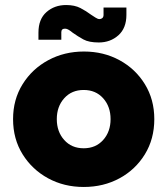

<svg xmlns="http://www.w3.org/2000/svg" viewBox="-20 -732 658 764"><path d="M313 12Q235 12 171.5 -22.5Q108 -57 70 -118Q32 -179 32 -258Q32 -336 70 -397Q108 -458 172 -492.5Q236 -527 314 -527Q392 -527 455.5 -492.5Q519 -458 556.5 -397Q594 -336 594 -258Q594 -179 556.5 -118Q519 -57 455.5 -22.5Q392 12 313 12ZM313 -142Q361 -142 390.5 -175Q420 -208 420 -258Q420 -308 390.5 -341Q361 -374 313 -374Q265 -374 235.5 -341Q206 -308 206 -258Q206 -208 235.5 -175Q265 -142 313 -142ZM373 -563Q334 -563 312 -575Q290 -587 269 -602Q262 -608 254 -613Q246 -618 239 -618Q224 -618 224 -604V-574H133V-602Q133 -656 165 -684Q197 -712 243 -712Q277 -712 300 -700Q323 -688 343 -673Q351 -668 360 -662Q369 -656 376 -656Q382 -656 387 -660Q392 -664 392 -673V-702H483V-673Q483 -620 451 -591.5Q419 -563 373 -563Z"/></svg>

Font: MuseoModerno ExtraBold
Style: Regular
Weight: 800
Designer: Pablo Cosgaya, Héctor Gatti, Marcela Romero, and the Authors of The MuseoModerno Project.
Foundry: Omnibus-Type Team
Version: Version 1.001